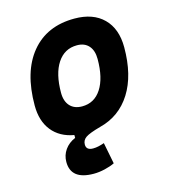

<svg xmlns="http://www.w3.org/2000/svg" viewBox="-109 -615 805 910"><g transform="rotate(-15 293.0 -160.0)"><path d="M239.3 207Q127.4 207 127.4 119.6Q127.4 86.4 146 60.1Q164.6 33.7 197.3 20V5.9Q127.9 -6.3 89.8 -54Q51.8 -101.6 51.8 -177.7Q51.8 -342.8 127.9 -435.1Q204.1 -527.3 339.8 -527.3Q431.2 -527.3 482.2 -476.6Q533.2 -425.8 533.2 -335Q533.2 -197.8 478.5 -111.1Q423.8 -24.4 324.7 0.5Q270 15.6 251.7 28.3Q233.4 41 233.4 62.5Q233.4 90.3 267.1 90.3Q280.3 90.3 294.2 87.2Q308.1 84 322.3 79.1L342.8 183.6Q321.8 193.8 293.5 200.4Q265.1 207 239.3 207ZM268.6 -115.7Q329.1 -115.7 363 -168.2Q397 -220.7 397 -314Q397 -355.5 376.5 -378.7Q356 -401.9 318.8 -401.9Q257.3 -401.9 222.7 -349.4Q188 -296.9 188 -203.6Q188 -162.1 209.2 -138.9Q230.5 -115.7 268.6 -115.7Z"/></g></svg>

Font: Cascadia Code PL
Style: Bold Italic
Weight: 700
Italic angle: -10°
Monospace: yes
Designer: Aaron Bell
Foundry: Saja Typeworks
Version: Version 2404.023; ttfautohint (v1.8.4)